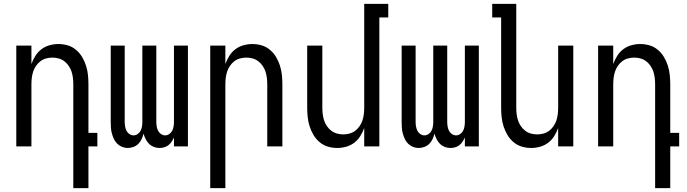

<svg xmlns="http://www.w3.org/2000/svg" viewBox="-20 -755 3540 990"><path d="M358 215V-320Q358 -337 356 -353.5Q354 -370 349 -385.5Q344 -401 334.5 -415Q325 -429 312 -439Q299 -449 283 -453.5Q267 -458 250 -458Q233 -458 217 -453.5Q201 -449 188 -439Q175 -429 165.5 -415Q156 -401 151 -385.5Q146 -370 144 -353.5Q142 -337 142 -320V0H64V-520H142V-425Q150 -447 162.5 -467Q175 -487 193.5 -501Q212 -515 235 -521.5Q258 -528 281 -528Q306 -528 329.5 -521Q353 -514 372 -498Q391 -482 403.5 -461Q416 -440 423.5 -416.5Q431 -393 433.5 -368.5Q436 -344 436 -320V-70H482V0H436V215Z M639 8Q624 8 610 2.5Q596 -3 585 -13.5Q574 -24 567.5 -38Q561 -52 557 -66.5Q553 -81 552 -96Q551 -111 551 -126V-520H623V-126Q623 -115 625 -103Q627 -91 632 -81Q637 -71 647 -64Q657 -57 668 -57Q680 -57 690 -64Q700 -71 705 -81Q710 -91 712 -103Q714 -115 714 -126V-520H786V-126Q786 -115 788 -103Q790 -91 795 -81Q800 -71 810 -64Q820 -57 832 -57Q843 -57 853 -64Q863 -71 868 -81Q873 -91 875 -103Q877 -115 877 -126V-520H949V0H877V-46Q872 -35 865 -24.5Q858 -14 848.5 -6.5Q839 1 827 4.5Q815 8 802 8Q787 8 773 2.5Q759 -3 748.5 -13.5Q738 -24 731 -38Q724 -52 720 -66Q717 -52 710.5 -38Q704 -24 693.5 -13.5Q683 -3 668.5 2.5Q654 8 639 8Z M1064 215V-520H1142V-425Q1150 -447 1162.5 -467Q1175 -487 1193.5 -501Q1212 -515 1235 -521.5Q1258 -528 1281 -528Q1306 -528 1329.5 -521Q1353 -514 1372 -498Q1391 -482 1403.5 -461Q1416 -440 1423.5 -416.5Q1431 -393 1433.5 -368.5Q1436 -344 1436 -320V0H1358V-320Q1358 -337 1356 -353.5Q1354 -370 1349 -385.5Q1344 -401 1334.5 -415Q1325 -429 1312 -439Q1299 -449 1283 -453.5Q1267 -458 1250 -458Q1233 -458 1217 -453.5Q1201 -449 1188 -439Q1175 -429 1165.5 -415Q1156 -401 1151 -385.5Q1146 -370 1144 -353.5Q1142 -337 1142 -320V215Z M1719 8Q1694 8 1670.5 1Q1647 -6 1628 -22Q1609 -38 1596.5 -59Q1584 -80 1576.5 -103.5Q1569 -127 1566.5 -151.5Q1564 -176 1564 -200V-520H1642V-200Q1642 -183 1644 -166.5Q1646 -150 1651 -134.5Q1656 -119 1665.5 -105Q1675 -91 1688 -81Q1701 -71 1717 -66.5Q1733 -62 1750 -62Q1767 -62 1783 -66.5Q1799 -71 1812 -81Q1825 -91 1834.5 -105Q1844 -119 1849 -134.5Q1854 -150 1856 -166.5Q1858 -183 1858 -200V-735H1982V-665H1936V0H1858V-95Q1850 -73 1837.5 -53Q1825 -33 1806.5 -19Q1788 -5 1765 1.5Q1742 8 1719 8Z M2139 8Q2124 8 2110 2.5Q2096 -3 2085 -13.5Q2074 -24 2067.5 -38Q2061 -52 2057 -66.5Q2053 -81 2052 -96Q2051 -111 2051 -126V-520H2123V-126Q2123 -115 2125 -103Q2127 -91 2132 -81Q2137 -71 2147 -64Q2157 -57 2168 -57Q2180 -57 2190 -64Q2200 -71 2205 -81Q2210 -91 2212 -103Q2214 -115 2214 -126V-520H2286V-126Q2286 -115 2288 -103Q2290 -91 2295 -81Q2300 -71 2310 -64Q2320 -57 2332 -57Q2343 -57 2353 -64Q2363 -71 2368 -81Q2373 -91 2375 -103Q2377 -115 2377 -126V-520H2449V0H2377V-46Q2372 -35 2365 -24.5Q2358 -14 2348.5 -6.5Q2339 1 2327 4.5Q2315 8 2302 8Q2287 8 2273 2.5Q2259 -3 2248.5 -13.5Q2238 -24 2231 -38Q2224 -52 2220 -66Q2217 -52 2210.5 -38Q2204 -24 2193.5 -13.5Q2183 -3 2168.5 2.5Q2154 8 2139 8Z M2719 8Q2694 8 2670.5 1Q2647 -6 2628 -22Q2609 -38 2596.5 -59Q2584 -80 2576.5 -103.5Q2569 -127 2566.5 -151.5Q2564 -176 2564 -200V-665H2518V-735H2642V-200Q2642 -183 2644 -166.5Q2646 -150 2651 -134.5Q2656 -119 2665.5 -105Q2675 -91 2688 -81Q2701 -71 2717 -66.5Q2733 -62 2750 -62Q2767 -62 2783 -66.5Q2799 -71 2812 -81Q2825 -91 2834.5 -105Q2844 -119 2849 -134.5Q2854 -150 2856 -166.5Q2858 -183 2858 -200V-520H2936V0H2858V-95Q2850 -73 2837.5 -53Q2825 -33 2806.5 -19Q2788 -5 2765 1.5Q2742 8 2719 8Z M3358 215V-320Q3358 -337 3356 -353.5Q3354 -370 3349 -385.5Q3344 -401 3334.5 -415Q3325 -429 3312 -439Q3299 -449 3283 -453.5Q3267 -458 3250 -458Q3233 -458 3217 -453.5Q3201 -449 3188 -439Q3175 -429 3165.5 -415Q3156 -401 3151 -385.5Q3146 -370 3144 -353.5Q3142 -337 3142 -320V0H3064V-520H3142V-425Q3150 -447 3162.5 -467Q3175 -487 3193.5 -501Q3212 -515 3235 -521.5Q3258 -528 3281 -528Q3306 -528 3329.5 -521Q3353 -514 3372 -498Q3391 -482 3403.5 -461Q3416 -440 3423.5 -416.5Q3431 -393 3433.5 -368.5Q3436 -344 3436 -320V-70H3482V0H3436V215Z"/></svg>

Font: Iosevka
Style: Regular
Weight: 400
Monospace: yes
Designer: Belleve Invis
Foundry: Belleve Invis
Version: Version 33.2.3; ttfautohint (v1.8.4)